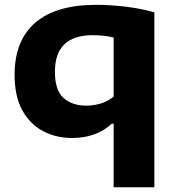

<svg xmlns="http://www.w3.org/2000/svg" viewBox="-20 -576 746 816"><path d="M463 220V-50.5H455Q424 -21 381.5 -5.2Q339 10.5 286 10.5Q219.5 10.5 164 -18.2Q108.5 -47 75.2 -106.5Q42 -166 42 -258.5Q42 -403.5 129.8 -479.5Q217.5 -555.5 389.5 -555.5Q451 -555.5 517.2 -547.2Q583.5 -539 636 -523.5V220ZM346.5 -127Q377 -127 407.8 -136Q438.5 -145 463 -165.5V-416.5Q445.5 -421 423 -423.8Q400.5 -426.5 373.5 -426.5Q295 -426.5 254.2 -388.2Q213.5 -350 213.5 -270.5Q213.5 -192 250.2 -159.5Q287 -127 346.5 -127Z"/></svg>

Font: Encode Sans Expanded Expanded
Style: Bold
Weight: 700
Width: 7
Designer: Multiple Designers
Foundry: Impallari Type
Version: Version 3.000; ttfautohint (v1.8.3) -l 8 -r 50 -G 200 -x 14 